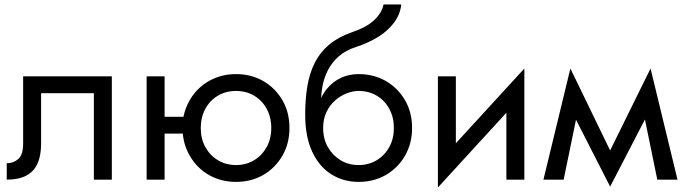

<svg xmlns="http://www.w3.org/2000/svg" viewBox="-20 -800 3042 855"><path d="M478 0H398V-385H163V-160Q163 -106 146.5 -70.5Q130 -35 96 -17.5Q62 0 10 0V-73Q40 -73 61.5 -92Q83 -111 83 -160V-460H478Z M713 -460V-280H797Q805 -320 825 -354Q856 -408 910 -439Q964 -470 1031 -470Q1099 -470 1152.5 -439Q1206 -408 1237.5 -354Q1269 -300 1269 -230Q1269 -161 1237.5 -106.5Q1206 -52 1152.5 -21Q1099 10 1031 10Q964 10 910 -21Q856 -52 825 -107Q799 -151 794 -205H713V0H633V-460ZM874 -230Q874 -182 894.5 -145Q915 -108 950.5 -86.5Q986 -65 1031 -65Q1076 -65 1111.5 -86.5Q1147 -108 1167.5 -145Q1188 -182 1188 -230Q1188 -278 1167.5 -315.5Q1147 -353 1111.5 -374Q1076 -395 1031 -395Q986 -395 950.5 -374Q915 -353 894.5 -315.5Q874 -278 874 -230Z M1577 -470Q1645 -470 1698.5 -439Q1752 -408 1783.5 -354Q1815 -300 1815 -230Q1815 -161 1783.5 -106.5Q1752 -52 1698.5 -21Q1645 10 1577 10Q1510 10 1456 -23.5Q1402 -57 1370.5 -124Q1339 -191 1339 -290Q1339 -360 1349 -418Q1359 -476 1382.5 -522Q1406 -568 1446 -601.5Q1486 -635 1546 -656Q1614 -679 1647.5 -711.5Q1681 -744 1688 -780H1767Q1762 -736 1735 -699.5Q1708 -663 1664.5 -636Q1621 -609 1566 -591Q1519 -576 1488.5 -549Q1458 -522 1440.5 -488Q1423 -454 1416 -416Q1411 -389 1410 -363Q1421 -387 1437 -406Q1463 -437 1498.5 -453.5Q1534 -470 1577 -470ZM1577 -65Q1622 -65 1657.5 -86.5Q1693 -108 1713.5 -145Q1734 -182 1734 -230Q1734 -278 1713.5 -315.5Q1693 -353 1657.5 -374Q1622 -395 1577 -395Q1551 -395 1523 -384Q1495 -373 1471.5 -352Q1448 -331 1433.5 -300.5Q1419 -270 1419 -230Q1419 -182 1440 -145Q1461 -108 1496.5 -86.5Q1532 -65 1577 -65Z M1930 35V-460H2010V-162L2315 -495V0H2235V-298Z M2877 -495 2997 0H2907L2852 -268L2697 31L2545 -267L2490 0H2400L2520 -495L2697 -130Z"/></svg>

Font: Venryn Sans
Style: Regular
Weight: 400
Designer: Owen Earl, indestructible type* (font) & Cristiano Sobral (main changes)
Version: Version 3.600; ttfautohint (v1.8.3)